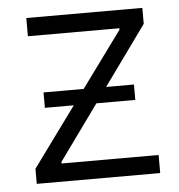

<svg xmlns="http://www.w3.org/2000/svg" viewBox="-45 -588 588 631"><g transform="rotate(-5 249.5 -273.0)"><path d="M51.3 0V-49.8L366.2 -481V-485.8H64.5V-545.9H447.3V-493.2L138.2 -64.5V-59.6H458.5V0ZM99.6 -246.6V-297.4H397.9V-246.6Z"/></g></svg>

Font: Inter Tight Light
Style: Regular
Weight: 300
Designer: Rasmus Andersson
Foundry: rsms
Version: Version 3.004